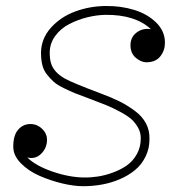

<svg xmlns="http://www.w3.org/2000/svg" viewBox="-20 -623 640 656"><path d="M460.9 -149.9Q460.9 -120.1 447.5 -96.2Q434.1 -72.3 413.1 -57.6Q392.1 -43 365.2 -33.2Q338.4 -23.4 313.5 -19.8Q288.6 -16.1 265.1 -16.6Q213.9 -17.6 157.5 -37.4Q101.1 -57.1 73.2 -85Q100.6 -78.1 120.4 -97.4Q140.1 -116.7 140.6 -144Q141.1 -167 123 -183.6Q105 -200.2 81.5 -199.2Q57.1 -198.2 41 -178.7Q24.9 -159.2 25.4 -120.1Q25.9 -90.8 51.8 -64.7Q77.6 -38.6 115.2 -22.2Q152.8 -5.9 192.6 3.7Q232.4 13.2 264.2 13.2Q296.4 13.2 327.9 7.6Q359.4 2 389.2 -10.7Q418.9 -23.4 441.4 -42Q463.9 -60.5 477.5 -88.4Q491.2 -116.2 490.7 -149.9Q491.2 -178.2 478.5 -201.9Q465.8 -225.6 440.9 -244.1Q416 -262.7 389.2 -276.1Q362.3 -289.6 324.2 -303.7Q228 -339.8 201.7 -354.5Q163.6 -376 154.3 -407.2Q149.9 -421.9 149.9 -442.9Q149.9 -474.6 168.7 -500.2Q187.5 -525.9 217 -541Q246.6 -556.2 278.6 -564Q310.5 -571.8 340.8 -572.3Q441.9 -573.2 495.6 -523.4Q467.8 -527.8 446.5 -511.7Q425.3 -495.6 425.8 -466.8Q426.3 -439.9 444.8 -424.8Q463.4 -409.7 481 -410.2Q512.7 -410.6 528.3 -431.2Q543.9 -451.7 543.5 -477.5Q543.5 -516.6 513.7 -545.9Q483.9 -575.2 438.7 -589.1Q393.6 -603 341.8 -602.5Q286.1 -602.1 236.3 -583.5Q186.5 -564.9 153.6 -527.8Q120.6 -490.7 120.1 -442.9Q120.1 -419.9 124.5 -401.4Q128.9 -382.8 140.6 -368.2Q152.3 -353.5 163.8 -343.3Q175.3 -333 197.8 -322Q220.2 -311 236.6 -304.4Q252.9 -297.9 283.7 -286.6Q319.3 -273.4 341.8 -264.2Q364.3 -254.9 389.6 -241.5Q415 -228 429 -215.6Q442.9 -203.1 452.1 -186Q461.4 -168.9 460.9 -149.9Z"/></svg>

Font: Compagnon Light Italic
Style: Regular
Weight: 400
Italic angle: -12°
Designer: Valentin Papon
Foundry: Velvetyne Type Foundry
Version: Version 1.000;PS 001.000;hotconv 1.0.88;makeotf.lib2.5.64775